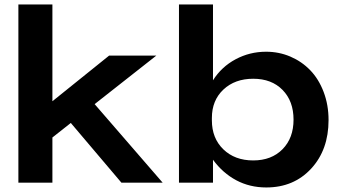

<svg xmlns="http://www.w3.org/2000/svg" viewBox="-20 -805 1502 846"><path d="M61 -785.2H210.9V-358.9L460.9 -560.1H668.9L397 -346.2L696.8 0H515.1L292 -263.2L210.9 -199.2V0H61Z M1152.3 -577.1Q1209 -577.1 1259.3 -555.7Q1309.6 -534.2 1346.9 -495.6Q1384.3 -457 1406 -399.9Q1427.7 -342.8 1427.7 -275.9Q1427.7 -145 1351.1 -62Q1274.4 21 1153.3 21Q1080.6 21 1021 -10.7Q961.4 -42.5 918.5 -101.1V0H768.6V-785.2H918.5V-451.2Q956.1 -510.7 1018.3 -543.9Q1080.6 -577.1 1152.3 -577.1ZM1095.7 -458Q1015.1 -458 964.4 -410.4Q913.6 -362.8 913.6 -285.2V-274.9Q913.6 -195.8 964.1 -147Q1014.6 -98.1 1095.7 -98.1Q1176.3 -98.1 1224.9 -147.5Q1273.4 -196.8 1273.4 -277.8Q1273.4 -359.4 1225.1 -408.7Q1176.8 -458 1095.7 -458Z"/></svg>

Font: Mattone
Style: Regular
Weight: 400
Width: 6
Designer: Nunzio Mazzaferro
Foundry: Collletttivo
Version: Version 2.000;Glyphs 3.2 (3217)